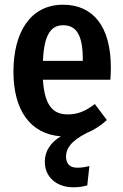

<svg xmlns="http://www.w3.org/2000/svg" viewBox="-20 -564 522 814"><path d="M450 -277C450 -453 374 -544 247 -544C111 -544 37 -430 37 -260C37 -97 108 4 238 14C196 39 170 75 170 122C170 187 220 230 291 230C314 230 332 227 350 222L359 140C339 145 324 147 307 147C276 147 260 130 260 100C260 69 276 36 349 -1C381 -14 409 -33 433 -55L382 -123C343 -93 310 -79 267 -79C208 -79 169 -112 162 -226H448C449 -240 450 -260 450 -277ZM331 -306H162C167 -421 198 -457 248 -457C306 -457 331 -411 331 -313Z"/></svg>

Font: Fira Sans Condensed Medium
Style: Regular
Weight: 500
Width: 3
Designer: Carrois Corporate & Edenspiekermann AG
Foundry: Carrois Corporate GbR & Edenspiekermann AG
Version: Version 4.202;PS 004.202;hotconv 1.0.88;makeotf.lib2.5.64775